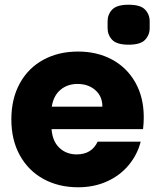

<svg xmlns="http://www.w3.org/2000/svg" viewBox="-20 -784 656 812"><path d="M585 -238H198Q202 -186 231.5 -158.5Q261 -131 304 -131Q368 -131 393 -185H575Q561 -130 524.5 -86Q488 -42 433 -17Q378 8 310 8Q228 8 164 -27Q100 -62 64 -127Q28 -192 28 -279Q28 -366 63.5 -431Q99 -496 163 -531Q227 -566 310 -566Q391 -566 454 -532Q517 -498 552.5 -435Q588 -372 588 -288Q588 -264 585 -238ZM413 -333Q413 -377 383 -403Q353 -429 308 -429Q265 -429 235.5 -404Q206 -379 199 -333ZM524 -595Q474 -595 454.5 -615.5Q435 -636 435 -665V-694Q435 -723 454.5 -743.5Q474 -764 524 -764Q574 -764 593.5 -743.5Q613 -723 613 -694V-665Q613 -636 593.5 -615.5Q574 -595 524 -595Z"/></svg>

Font: IBM-Poppins
Style: Poppins-Bold
Weight: 700
Designer: Mike Abbink, Paul van der Laan, Pieter van Rosmalen, Ben Mitchell, Mark Frömberg
Foundry: Bold Monday
Version: Version 1.1